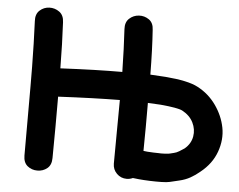

<svg xmlns="http://www.w3.org/2000/svg" viewBox="-51 -781 1054 845"><g transform="rotate(5 475.5 -358.0)"><path d="M538 2Q552 2 565 -4Q571 -3 592 -1Q613 1 640 2Q667 3 691.5 2.5Q716 2 728 -1L770 -11Q796 -17 817.5 -29Q839 -41 859 -58Q909 -98 928.5 -152.5Q948 -207 938 -259Q928 -311 895.5 -357Q863 -403 813 -429Q770 -452 669 -460Q640 -462 602 -464Q601 -577 595 -661Q594 -692 574 -706Q554 -720 529.5 -718.5Q505 -717 487 -700.5Q469 -684 471 -653Q476 -572 478 -465Q363 -465 205 -457Q204 -567 199 -660Q198 -691 178 -705.5Q158 -720 133.5 -719Q109 -718 91 -701.5Q73 -685 75 -654Q77 -608 78.5 -555.5Q80 -503 80.5 -453Q81 -403 81 -366V-61Q81 -30 99.5 -15Q118 0 143 0Q168 0 186.5 -15Q205 -30 205 -61Q205 -109 206 -198Q206 -287 206 -332Q362 -340 478 -341Q478 -309 477 -212Q476 -114 476 -60Q476 -34 494 -16Q512 2 538 2ZM720 -126Q715 -124 696 -123Q677 -122 667 -123Q659 -123 645 -123.5Q631 -124 618 -125Q605 -126 601 -127Q601 -160 602 -231Q602 -302 602 -339Q633 -338 659 -336Q735 -329 755 -319Q789 -301 804 -271Q819 -241 813.5 -209Q808 -177 781 -154Q771 -147 758.5 -139.5Q746 -132 736 -130L720 -126Z"/></g></svg>

Font: Balsamiq Sans
Style: Bold
Weight: 700
Designer: Michael Angeles
Foundry: Balsamiq SRL
Version: Version 1.020; ttfautohint (v1.8.4.7-5d5b);gftools[0.9.26]